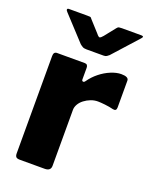

<svg xmlns="http://www.w3.org/2000/svg" viewBox="-139 -822 720 900"><g transform="rotate(20 220.5 -371.5)"><path d="M72 0Q58 0 53 -5.5Q48 -11 48 -23V-509Q48 -530 65 -530H203Q219 -530 219 -512V-454Q219 -447 224.5 -445.5Q230 -444 235 -451Q253 -477 278 -497Q303 -517 331 -528.5Q359 -540 382 -540Q419 -540 419 -521V-387Q419 -368 401 -372Q381 -377 358.5 -379.5Q336 -382 323 -382Q305 -382 288 -375.5Q271 -369 256.5 -358Q242 -347 234 -333Q226 -319 226 -305V-26Q226 0 196 0H72ZM286 -734Q291 -741 297 -742Q303 -743 311 -743H408Q426 -743 409 -726L300 -605Q295 -601 289.5 -597Q284 -593 274 -593H189Q176 -593 169 -597Q162 -601 155 -607L45 -726Q38 -733 38.5 -738Q39 -743 47 -743H138Q147 -743 152 -742.5Q157 -742 162 -734L211 -680Q222 -666 227.5 -667Q233 -668 243 -680Z"/></g></svg>

Font: Libre Franklin Thin ExtraBold
Style: Regular
Weight: 800
Version: Version 3.000